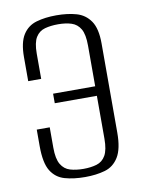

<svg xmlns="http://www.w3.org/2000/svg" viewBox="-73 -651 529 714"><g transform="rotate(-10 191.0 -293.5)"><path d="M191 12Q148 12 114.5 2.5Q81 -7 62.5 -37Q44 -67 44 -131V-193H93V-116Q93 -74 105.5 -53Q118 -32 140 -25.5Q162 -19 190 -19Q218 -19 240 -25.5Q262 -32 274 -53Q286 -74 286 -116V-278H127V-314H286V-467Q286 -510 274 -530.5Q262 -551 240.5 -558Q219 -565 190 -565Q162 -565 140 -559Q118 -553 105.5 -533Q93 -513 93 -471V-376H44V-467Q44 -522 62.5 -551Q81 -580 114 -589.5Q147 -599 189 -599Q232 -599 265 -589.5Q298 -580 317.5 -551.5Q337 -523 337 -467V-130Q337 -69 318 -38Q299 -7 266 2.5Q233 12 191 12Z"/></g></svg>

Font: Alumni Sans Light
Style: Regular
Weight: 300
Version: Version 1.018